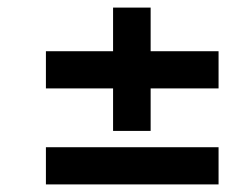

<svg xmlns="http://www.w3.org/2000/svg" viewBox="-20 -513 600 506"><path d="M278 -280H101V-378H278V-493H377V-378H556V-280H377V-168H278ZM101 -125H556V-27H101Z"/></svg>

Font: Cairo SemiBold
Style: Italic
Weight: 600
Italic angle: -13°
Designer: Mohamed Gaber, Accademia di Belle Arti di Urbino and others
Foundry: Kief Type Foundry, Accademia di Belle Arti di Urbino and others
Version: Version 3.011